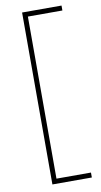

<svg xmlns="http://www.w3.org/2000/svg" viewBox="-97 -758 506 959"><g transform="rotate(-10 156.5 -278.0)"><path d="M288 158H88V-714H288V-689H113V133H288Z"/></g></svg>

Font: Noto Sans Lao Looped Thin
Style: Regular
Weight: 100
Designer: Mark Frömberg, Ben Mitchell
Foundry: The Fontpad Ltd
Version: Version 1.002; ttfautohint (v1.8.4.7-5d5b)